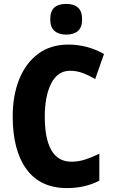

<svg xmlns="http://www.w3.org/2000/svg" viewBox="-20 -952 579 982"><path d="M338 -590Q275 -590 242 -525.5Q209 -461 209 -355Q209 -242 243 -183.5Q277 -125 345 -125Q382 -125 417 -136.5Q452 -148 488 -166V-28Q415 10 323 10Q186 10 115.5 -86.5Q45 -183 45 -356Q45 -464 78.5 -547Q112 -630 175.5 -677Q239 -724 330 -724Q426 -724 512 -676L467 -548Q436 -566 404.5 -578Q373 -590 338 -590ZM319 -932Q358 -932 379 -913Q400 -894 400 -853Q400 -812 378.5 -793.5Q357 -775 319 -775Q281 -775 259 -793.5Q237 -812 237 -853Q237 -895 258 -913.5Q279 -932 319 -932Z"/></svg>

Font: Noto Sans Devanagari Condensed ExtraBold
Style: Regular
Weight: 800
Width: 3
Designer: Jelle Bosma - Monotype Design Team
Foundry: Monotype Imaging Inc.
Version: Version 2.004; ttfautohint (v1.8.4.7-5d5b)